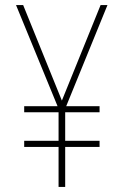

<svg xmlns="http://www.w3.org/2000/svg" viewBox="-20 -734 487 754"><path d="M223 -339 71 -714H43L206 -317H75V-293H210V-181H75V-157H210V0H236V-157H371V-181H236V-293H371V-317H240L402 -714H375Z"/></svg>

Font: Noto Sans Armenian Condensed Thin
Style: Regular
Weight: 100
Width: 3
Designer: Monotype Design Team
Foundry: Monotype Imaging Inc.
Version: Version 2.008